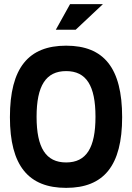

<svg xmlns="http://www.w3.org/2000/svg" viewBox="-20 -900 640 929"><path d="M300 9C118 9 28 -98 28 -333C28 -572 118 -679 300 -679C482 -679 571 -572 571 -333C571 -98 482 9 300 9ZM157 -335C157 -185 202 -114 300 -114C398 -114 442 -185 442 -335C442 -485 398 -556 300 -556C202 -556 157 -485 157 -335ZM250 -756H346L478 -880H319Z"/></svg>

Font: LT Wave Mono Bold
Style: Regular
Weight: 700
Designer: Daniel Lyons
Version: Version 2.5 (Glyphs App)